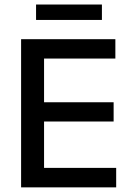

<svg xmlns="http://www.w3.org/2000/svg" viewBox="-20 -808 568 828"><path d="M71 0V-639H170V0ZM100.5 0V-84H481V0ZM128 -284V-367H470V-284ZM100 -555.5V-639H477.5V-555.5ZM135.5 -722V-788.5H419.5V-722Z"/></svg>

Font: Anek Latin Medium
Style: Regular
Weight: 500
Designer: Yesha Goshar
Foundry: Ek Type
Version: Version 1.003